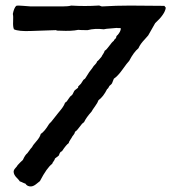

<svg xmlns="http://www.w3.org/2000/svg" viewBox="-20 -507 650 688"><path d="M286 -227 300 -249Q312 -264 314 -268Q315 -270 321 -276Q327 -282 328 -287Q332 -289 344 -304Q345 -307 349.5 -313.5Q354 -320 355 -325Q362 -329 371.5 -342.5Q381 -356 388 -361Q388 -364 396 -371Q396 -378 402 -382Q412 -394 413 -404Q413 -406 410.5 -406.5Q408 -407 405 -406.5Q402 -406 399 -407Q393 -406 376 -405Q359 -404 352 -402Q320 -406 294 -399Q270 -399 260 -400Q237 -395 196 -397Q195 -397 189.5 -397Q184 -397 180 -399Q178 -399 92 -396Q47 -394 30 -402Q26 -411 27 -430Q28 -449 26 -457Q30 -478 38 -486Q43 -488 64 -486Q85 -484 90 -484Q100 -484 124.5 -484Q149 -484 169 -484Q189 -484 204 -484Q225 -484 235 -487Q285 -484 331 -487Q335 -488 339 -486Q343 -484 346 -484Q396 -487 446 -487Q467 -487 508 -486.5Q549 -486 569 -486Q570 -484 572 -482Q574 -480 574 -479Q571 -456 536 -424L511 -380Q508 -376 499.5 -367Q491 -358 485.5 -350.5Q480 -343 476 -334Q459 -320 443 -289Q436 -282 419 -258Q402 -234 388 -225L382 -210Q381 -206 372 -199Q371 -198 369 -193.5Q367 -189 364 -188Q350 -160 333 -148Q330 -139 320.5 -126Q311 -113 308 -107Q289 -86 281 -69Q274 -65 265 -52Q256 -39 249 -35Q248 -29 243 -23Q238 -17 237 -14Q236 -12 231.5 -5.5Q227 1 226 6Q217 12 202 35Q195 36 191 50Q188 52 183.5 56Q179 60 177 61Q176 66 172 71Q168 76 167 80Q148 94 123 142Q120 144 110.5 152Q101 160 92 161Q78 162 71 151Q67 150 61 147Q55 144 51 143Q49 139 39.5 129.5Q30 120 29 110Q28 103 35 95.5Q42 88 43 85Q52 75 62 66Q70 48 78 42Q93 21 95 20Q98 13 110.5 -1Q123 -15 126 -27Q140 -36 156 -63Q163 -69 173 -82.5Q183 -96 186 -99Q188 -101 199 -115Q210 -129 213 -139Q217 -141 219.5 -144Q222 -147 225 -152Q228 -157 230 -159Q231 -161 234.5 -163.5Q238 -166 240 -169L246 -181Q248 -184 252.5 -187Q257 -190 259 -192Q260 -193 260 -194.5Q260 -196 260 -197Q261 -198 264.5 -201.5Q268 -205 270 -207L279 -221Q280 -222 282.5 -223.5Q285 -225 286 -227Z"/></svg>

Font: FuturaRenner
Style: Regular
Weight: 400
Designer: Bastien Sozeau
Foundry: NBR — Bastien Sozeau
Version: Version 2.001;PS 002.001;hotconv 1.0.88;makeotf.lib2.5.64775